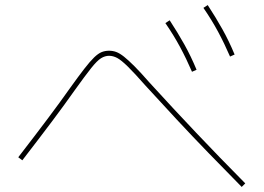

<svg xmlns="http://www.w3.org/2000/svg" viewBox="-20 -785 1040 757"><path d="M737 -502Q715 -553 690 -599.5Q665 -646 632 -694L649 -705Q681 -656 707 -609.5Q733 -563 755 -510ZM887 -562Q865 -613 840 -659.5Q815 -706 782 -754L799 -765Q831 -716 857 -669.5Q883 -623 905 -570ZM933 -48Q865 -117 802 -182Q739 -247 678 -312.5Q617 -378 554 -447Q510 -497 484 -522.5Q458 -548 442 -556.5Q426 -565 410 -565Q394 -565 378.5 -555.5Q363 -546 339.5 -516.5Q316 -487 273 -427Q235 -373 185.5 -307Q136 -241 68 -153L52 -165Q120 -253 169.5 -319Q219 -385 257 -439Q290 -485 312.5 -514Q335 -543 351 -558.5Q367 -574 380.5 -579.5Q394 -585 410 -585Q425 -585 438.5 -580Q452 -575 469 -561.5Q486 -548 510 -524Q534 -500 568 -461Q662 -358 753 -262Q844 -166 947 -62Z"/></svg>

Font: M PLUS 2 Thin Thin
Style: Regular
Weight: 250
Version: Version 1.001